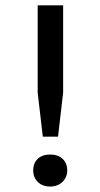

<svg xmlns="http://www.w3.org/2000/svg" viewBox="-20 -682 373 714"><path d="M120.1 -662.1H214.8V-337.4L195.8 -173.8H139.2L120.1 -337.4ZM103.5 -47.9Q103.5 -75.7 120.6 -91.6Q137.7 -107.4 167 -107.4Q194.8 -107.4 212.4 -91.6Q230 -75.7 230 -47.9Q230 -35.2 225.3 -24.4Q220.7 -13.7 212.4 -5.6Q204.1 2.4 192.4 7.1Q180.7 11.7 167 11.7Q137.7 11.7 120.6 -5.4Q103.5 -22.5 103.5 -47.9Z"/></svg>

Font: PT Astra Sans
Style: Regular
Weight: 400
Designer: A.Korolkova, I. Chaeva
Foundry: ParaType Ltd
Version: Version 1.001; ttfautohint (v1.6)